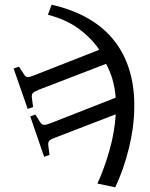

<svg xmlns="http://www.w3.org/2000/svg" viewBox="-20 -548 640 818"><path d="M471 250 395 234Q425 169 447 90.5Q469 12 473 -61L216 38Q194 46 189 53Q184 60 186 74L191 112L168 120L109 -52L131 -60L150 -29Q158 -16 168 -16Q178 -16 198 -24L473 -132Q467 -212 432 -276L146 -166Q124 -157 119 -150.5Q114 -144 116 -130L121 -92L98 -84L38 -256L61 -264L81 -233Q89 -219 98.5 -219.5Q108 -220 128 -228L403 -336Q369 -386 315.5 -425.5Q262 -465 184 -485L200 -528Q379 -487 467.5 -373.5Q556 -260 552 -84Q551 -5 529 84.5Q507 174 471 250Z"/></svg>

Font: Literata 72pt SemiBold
Style: Italic
Weight: 600
Italic angle: -2°
Designer: Latin by Veronika Burian and Jose Scaglione. Greek by Irene Vlachou. Cyrillic by Vera Evstafieva
Foundry: TypeTogether
Version: Version 3.002